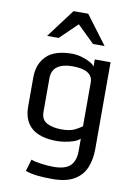

<svg xmlns="http://www.w3.org/2000/svg" viewBox="-103 -835 783 1100"><g transform="rotate(10 288.5 -285.0)"><path d="M279.8 199.2Q227.5 199.2 189.9 194.8Q152.3 190.4 123.5 179.7L144 110.8Q165 118.7 202.1 124Q239.3 129.4 275.4 129.4Q342.3 129.4 371.8 101.1Q401.4 72.8 401.4 15.1V-56.6Q386.7 -43 362.1 -34.9Q337.4 -26.9 312 -23.2Q286.6 -19.5 268.6 -19.5Q169.4 -19.5 120.8 -62Q72.3 -104.5 72.3 -185.1V-355.5Q72.3 -433.6 119.9 -480.5Q167.5 -527.3 268.6 -527.3Q294.9 -527.3 323 -519.5Q351.1 -511.7 372.6 -500Q394 -488.3 401.4 -476.1V-517.6H493.2V-12.2Q493.2 48.3 473.4 96.2Q453.6 144 407 171.6Q360.4 199.2 279.8 199.2ZM282.7 -89.8Q334 -89.8 362.3 -105Q390.6 -120.1 401.4 -128.9V-385.7Q401.4 -419.4 372.3 -438.2Q343.3 -457 282.2 -457Q228 -457 196 -435.1Q164.1 -413.1 164.1 -365.2V-170.9Q164.1 -124.5 198.2 -107.2Q232.4 -89.8 282.7 -89.8ZM108.9 -603 233.4 -769H318.8L443.4 -603H376L276.4 -700.2L176.3 -603Z"/></g></svg>

Font: Monda
Style: Regular
Weight: 400
Designer: Vernon Adams
Foundry: Vernon Adams
Version: Version 2.100; ttfautohint (v1.8.3)